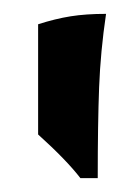

<svg xmlns="http://www.w3.org/2000/svg" viewBox="-20 -569 198 277"><path d="M35 -375V-534Q60 -542 82 -545.5Q104 -549 133 -549Q125 -495 123 -443Q121 -391 121 -312H96Q76 -338 35 -375Z"/></svg>

Font: Mirza SemiBold
Style: Regular
Weight: 600
Designer: Arabic design by Kourosh Beigpour, Latin design by Eduardo Tunni, engineering by Lasse Fister
Version: Version 1.0010g